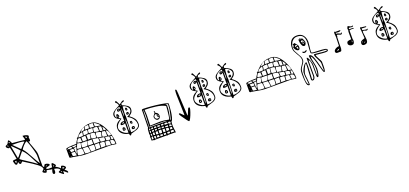

<svg xmlns="http://www.w3.org/2000/svg" viewBox="61 -2626 9482 4452"><g transform="rotate(-20 4802.0 -400.0)"><path d="M1127 120V184Q1121 184 1118 183L1104 180Q1104 180 1091 167Q1084 161 1065.5 147.5Q1047 134 1035.5 123Q1024 112 1024 107Q1024 94 1038 87Q1052 80 1063 77Q1074 74 1077 73V67Q1077 47 1052.5 30.5Q1028 14 996.5 4.5Q965 -5 948 -5Q948 1 949 12Q950 23 950 41Q950 108 911 108Q899 108 891.5 95.5Q884 83 884 70Q884 50 896 12Q901 -2 904 -13Q885 -13 866.5 -16.5Q848 -20 833 -24Q795 -34 774 -34Q771 -34 769.5 -20Q768 -6 763 4Q758 14 744 14Q724 14 697 -1Q670 -16 670 -34Q670 -39 671 -40L717 -87Q718 -87 718 -90Q718 -143 625.5 -213Q533 -283 387 -372Q335 -404 311 -420L271 -380L259 -379Q242 -379 234.5 -391.5Q227 -404 223 -419Q219 -434 217 -440Q213 -436 201 -420Q192 -407 184.5 -400Q177 -393 165 -393Q143 -393 132 -420Q121 -447 116.5 -470.5Q112 -494 111 -500Q115 -512 142 -516Q169 -520 199 -520H211L177 -707Q169 -745 161.5 -779.5Q154 -814 151 -827Q146 -818 142 -815.5Q138 -813 131 -813Q112 -813 91 -832.5Q70 -852 70 -870V-871Q70 -883 78 -889Q86 -895 102 -901Q111 -905 119.5 -909.5Q128 -914 131 -920L164 -980Q167 -985 169 -986Q171 -987 177 -987H184Q193 -978 212 -949.5Q231 -921 231 -904V-900L263 -897Q451 -881 544 -867L545 -880Q545 -891 541.5 -904Q538 -917 534 -928Q529 -940 525.5 -952.5Q522 -965 522 -976Q539 -976 572 -969.5Q605 -963 631 -950.5Q657 -938 657 -919Q657 -912 644 -890Q644 -879 647 -868Q651 -850 651 -831Q651 -799 635 -799Q626 -799 620 -802Q614 -805 611 -813Q610 -811 610 -807Q613 -781 624 -747.5Q635 -714 655 -664Q685 -586 701 -534Q717 -482 717 -433V-160Q717 -153 744 -120Q747 -125 754 -141Q761 -157 770 -169Q779 -181 789 -181Q817 -181 851 -167.5Q885 -154 885 -133Q885 -122 871 -115.5Q857 -109 828 -102Q803 -96 790 -91Q777 -86 777 -77Q777 -70 793 -61.5Q809 -53 817 -53H917Q918 -58 920 -82.5Q922 -107 928 -127Q934 -147 947 -147Q954 -147 971.5 -131Q989 -115 1003.5 -95.5Q1018 -76 1018 -70Q1018 -67 991 -40Q1053 -14 1104 40Q1105 37 1108 22.5Q1111 8 1117.5 -3Q1124 -14 1133 -14Q1147 -14 1168 -3.5Q1189 7 1204 23Q1219 39 1219 53Q1219 65 1210.5 72Q1202 79 1187 85Q1180 88 1175 91Q1170 94 1170 97Q1172 99 1201.5 123Q1231 147 1231 174Q1231 187 1220 187H1217L1137 120ZM165 -933Q165 -919 177 -919Q182 -919 185 -923Q188 -927 188 -933Q188 -940 185 -944.5Q182 -949 177 -949Q165 -949 165 -933ZM584 -893Q603 -904 611 -913Q605 -923 593 -929Q581 -935 570 -935Q570 -917 584 -893ZM131 -845V-879H103ZM384 -700H391Q396 -704 397 -707L451 -767Q463 -780 486.5 -804Q510 -828 517 -833Q488 -860 261 -860H224ZM244 -533Q244 -532 247 -532Q258 -532 283.5 -565Q309 -598 311 -600Q318 -611 338 -634L364 -667Q360 -671 347 -687Q334 -703 331 -707L301 -737Q205 -833 204 -833L185 -843ZM575 -425Q609 -362 633 -320.5Q657 -279 684 -240V-433Q684 -465 661 -552Q638 -639 608.5 -722.5Q579 -806 564 -827Q523 -803 481 -758.5Q439 -714 417 -673Q460 -623 493 -569Q526 -515 575 -425ZM438 -378Q499 -338 558 -298.5Q617 -259 637 -240Q638 -241 638 -243Q638 -246 635.5 -250Q633 -254 631 -260Q615 -288 571 -374Q523 -471 484 -534Q445 -597 391 -647L317 -556L271 -500Q270 -499 270 -497Q270 -490 311 -462Q352 -434 438 -378ZM164 -433H167Q176 -433 184 -451Q192 -469 192 -480H156Q156 -457 164 -433ZM257 -418Q262 -418 266.5 -422Q271 -426 271 -431V-433L257 -447ZM784 -120H791Q799 -123 817 -133V-142Q802 -142 795.5 -138Q789 -134 784 -120ZM952 -57Q967 -57 976 -71L952 -94ZM739 -25Q739 -41 727 -57Q721 -53 717 -47V-43Q717 -35 724 -30Q731 -25 739 -25ZM1136 62Q1167 62 1184 53Q1173 41 1165 33.5Q1157 26 1147 26Q1141 26 1138.5 38Q1136 50 1136 62ZM1100 129V108H1068Q1079 129 1100 129Z M1542 -96Q1435 -116 1385 -120L1371 -133V-340Q1371 -360 1451.5 -366.5Q1532 -373 1631 -373Q1637 -402 1672 -451L1691 -480Q1688 -481 1686 -484Q1684 -487 1684 -490Q1684 -494 1696 -498.5Q1708 -503 1711 -507Q1773 -581 1828 -625Q1883 -669 1949 -691.5Q2015 -714 2103 -714Q2226 -714 2317 -603.5Q2408 -493 2456.5 -339.5Q2505 -186 2505 -68Q2505 -53 2495 -53Q2468 -53 2422.5 -61Q2377 -69 2371 -70H1738Q1695 -70 1651.5 -76.5Q1608 -83 1542 -96ZM2058 -613H2059Q2069 -613 2093 -610Q2137 -606 2151 -606V-693Q2151 -700 2122 -700H2106Q2058 -700 2058 -693L2051 -620ZM1937 -632V-613H2031Q2034 -613 2039 -694Q2002 -694 1958 -687Q1945 -682 1941 -667Q1937 -652 1937 -632ZM2298 -585V-593Q2298 -602 2272.5 -625.5Q2247 -649 2216.5 -669Q2186 -689 2171 -689V-607Q2171 -605 2226.5 -595Q2282 -585 2298 -585ZM1818 -593Q1840 -599 1911 -613Q1926 -633 1926 -675Q1902 -675 1872.5 -649.5Q1843 -624 1818 -593ZM1856 -498V-497L1857 -499Q1904 -499 1958 -507Q1978 -516 1978 -595Q1911 -595 1871 -587Q1871 -567 1864 -534.5Q1857 -502 1856 -498ZM2075 -500H2091Q2095 -524 2098 -536Q2106 -574 2106 -593H2005Q1993 -593 1989 -563Q1985 -533 1985 -513V-507Q2040 -500 2075 -500ZM1725 -493H1831Q1840 -493 1846 -528.5Q1852 -564 1852 -577Q1852 -584 1851 -587Q1748 -566 1725 -493ZM2227 -471Q2227 -499 2224 -535.5Q2221 -572 2218 -580Q2199 -585 2187.5 -586Q2176 -587 2155 -587H2131Q2118 -577 2114.5 -559Q2111 -541 2111 -517V-493Q2164 -471 2227 -471ZM2245 -574V-467Q2245 -465 2264 -460Q2283 -455 2305 -453H2311V-560Q2311 -563 2279.5 -568Q2248 -573 2245 -574ZM2386 -445Q2386 -466 2368 -495.5Q2350 -525 2331 -540V-453Q2331 -450 2354 -447.5Q2377 -445 2386 -445ZM1918 -373H1978L1985 -380Q1985 -397 1992 -428Q1999 -475 1999 -487H1918ZM2037 -361Q2077 -353 2099 -353Q2120 -353 2120 -400Q2120 -423 2119 -434L2118 -467Q2114 -478 2080 -482.5Q2046 -487 2023 -487Q2004 -487 2004 -402V-390L2005 -367Q2015 -366 2023 -364Q2031 -362 2037 -361ZM1891 -373V-481Q1855 -481 1791 -473V-373ZM1749 -376Q1770 -374 1771 -373L1772 -387Q1771 -396 1768 -425.5Q1765 -455 1765 -473H1711Q1701 -473 1682.5 -440.5Q1664 -408 1664 -396Q1664 -381 1749 -376ZM2238 -327 2258 -420 2259 -434Q2259 -442 2237.5 -447.5Q2216 -453 2175 -461L2145 -467Q2130 -443 2130 -395L2131 -352V-347ZM2367 -305Q2367 -391 2358 -427Q2338 -433 2285 -440Q2272 -423 2265 -390Q2258 -357 2258 -329Q2258 -316 2299.5 -310.5Q2341 -305 2367 -305ZM2460 -291Q2460 -312 2448 -346.5Q2436 -381 2417 -406.5Q2398 -432 2377 -432Q2377 -370 2391 -300Q2415 -291 2460 -291ZM1625 -253Q1628 -253 1656 -250Q1684 -247 1698 -247H1702Q1711 -247 1720.5 -300Q1730 -353 1731 -360L1679 -370L1657 -374Q1653 -374 1651 -373Q1650 -371 1630.5 -325.5Q1611 -280 1611 -263V-260ZM1425 -313H1498Q1502 -313 1507 -316.5Q1512 -320 1512 -323Q1512 -327 1504 -340Q1496 -353 1489 -353Q1469 -353 1436.5 -348.5Q1404 -344 1404 -337Q1406 -332 1414 -322.5Q1422 -313 1425 -313ZM1546 -319Q1549 -319 1551 -320H1556Q1586 -320 1603 -326Q1620 -332 1620 -353H1518Q1519 -351 1522.5 -341.5Q1526 -332 1532 -325.5Q1538 -319 1546 -319ZM1825 -240H1840Q1879 -240 1879 -348V-353H1751Q1738 -353 1734 -327Q1730 -301 1730 -277L1731 -247Q1741 -245 1773.5 -242.5Q1806 -240 1825 -240ZM1886 -313Q1878 -263 1878 -240H1998V-347H1891Q1890 -338 1886 -313ZM2159 -233Q2159 -281 2151 -327Q2142 -329 2098 -338Q2054 -347 2018 -347V-233ZM1386 -320Q1386 -313 1391 -313H1393Q1393 -307 1398 -307Q1403 -307 1403 -313Q1403 -320 1398 -320L1396 -319V-320Q1396 -322 1394.5 -324.5Q1393 -327 1391 -327Q1386 -327 1386 -320ZM2178 -233 2185 -227Q2192 -220 2266 -220L2277 -219Q2291 -219 2291 -227V-293L2285 -300L2240 -308Q2175 -321 2171 -321V-300Q2174 -281 2175.5 -261Q2177 -241 2178 -233ZM1565 -147Q1572 -188 1584.5 -234Q1597 -280 1605 -300V-309Q1566 -309 1545 -300V-293Q1545 -201 1565 -147ZM2411 -198V-273Q2410 -273 2381 -283.5Q2352 -294 2311 -294V-213Q2311 -210 2352 -204Q2393 -198 2411 -198ZM1444 -263Q1451 -240 1451 -233H1533Q1533 -251 1530.5 -272Q1528 -293 1525 -293H1437Q1437 -293 1444 -263ZM2478 -185V-189Q2478 -229 2469.5 -252Q2461 -275 2431 -275V-193Q2431 -190 2448 -187.5Q2465 -185 2478 -185ZM1413 -233Q1413 -227 1418 -227Q1423 -227 1423 -233Q1423 -240 1418 -240Q1413 -240 1413 -233ZM1692 -93H1708H1731Q1731 -123 1728 -162.5Q1725 -202 1718 -227Q1696 -232 1680.5 -233Q1665 -234 1638 -234L1605 -233Q1592 -215 1585 -180Q1578 -145 1578 -119Q1578 -93 1692 -93ZM1862 -84H1879Q1879 -117 1873.5 -153.5Q1868 -190 1858 -220Q1835 -223 1799 -225Q1763 -227 1738 -227Q1738 -186 1740.5 -154.5Q1743 -123 1751 -93Q1786 -84 1862 -84ZM1885 -164Q1886 -153 1891 -113L1898 -87L1958 -86Q1988 -86 2005 -93L2008 -150Q2011 -186 2011 -207V-213Q1974 -220 1935 -220H1915H1878Q1880 -208 1881.5 -192.5Q1883 -177 1885 -164ZM1548 -120H1558Q1548 -123 1543 -157Q1538 -191 1538 -207Q1523 -216 1476 -216H1450Q1450 -189 1458 -133Q1498 -120 1548 -120ZM2031 -213Q2026 -213 2024 -175.5Q2022 -138 2022 -93H2125L2132 -213ZM2143 -93H2251Q2254 -119 2256 -138.5Q2258 -158 2258 -180V-200Q2236 -205 2222 -206Q2208 -207 2181 -207H2151Q2143 -135 2143 -93ZM2359 -84H2380Q2380 -142 2371 -187Q2365 -188 2344 -191.5Q2323 -195 2292 -195Q2278 -195 2278 -187Q2275 -165 2273 -148.5Q2271 -132 2271 -113V-93Q2294 -84 2359 -84ZM2393 -143Q2397 -87 2398 -87L2405 -80Q2407 -77 2437.5 -74.5Q2468 -72 2487 -72Q2487 -116 2480.5 -138.5Q2474 -161 2453.5 -171Q2433 -181 2391 -181V-173ZM1431 -131V-139Q1427 -139 1425 -140L1411 -147V-143Q1411 -137 1417.5 -134Q1424 -131 1431 -131Z M2666 -696Q2666 -747 2715 -784.5Q2764 -822 2833 -856Q2839 -859 2851 -865Q2863 -871 2863 -873Q2863 -917 2803 -967Q2802 -968 2802 -970Q2802 -981 2812.5 -987.5Q2823 -994 2829 -994Q2834 -994 2847.5 -970Q2861 -946 2873 -920.5Q2885 -895 2889 -887Q2899 -892 2916 -908Q2942 -929 2961 -940Q2980 -951 3007 -951Q3007 -930 2997.5 -922.5Q2988 -915 2968 -911Q2948 -908 2938 -900.5Q2928 -893 2928 -870L2929 -853Q3005 -825 3052.5 -790.5Q3100 -756 3100 -703Q3100 -668 3090 -644Q3080 -620 3060.5 -600.5Q3041 -581 3003 -554Q3006 -551 3020 -541Q3073 -504 3110 -454Q3147 -404 3147 -317Q3147 -272 3121 -244Q3095 -216 3058 -201.5Q3021 -187 2964 -173Q2933 -166 2916 -160Q2909 -158 2903 -144Q2899 -135 2895 -130.5Q2891 -126 2883 -126Q2873 -126 2869.5 -132.5Q2866 -139 2863 -154Q2861 -166 2858.5 -172.5Q2856 -179 2849 -180Q2761 -195 2703 -247Q2645 -299 2645 -378Q2645 -447 2681 -489.5Q2717 -532 2785 -564Q2727 -589 2696.5 -617.5Q2666 -646 2666 -696ZM2894 -858Q2894 -850 2901 -850Q2904 -850 2906 -852.5Q2908 -855 2908 -858Q2908 -861 2906 -864Q2904 -867 2901 -867Q2894 -867 2894 -858ZM2665 -378Q2665 -341 2696 -300.5Q2727 -260 2772 -232.5Q2817 -205 2856 -205V-440Q2842 -428 2827 -423.5Q2812 -419 2792 -419Q2773 -419 2761 -423Q2749 -427 2749 -443Q2749 -465 2774.5 -479.5Q2800 -494 2823 -494Q2835 -494 2841 -493Q2847 -492 2856 -487V-767Q2838 -740 2809 -740Q2782 -740 2782 -772Q2782 -790 2794.5 -799Q2807 -808 2826 -808Q2836 -808 2845.5 -799.5Q2855 -791 2863 -791V-837Q2827 -837 2786.5 -815.5Q2746 -794 2719 -761Q2692 -728 2692 -697Q2692 -670 2698.5 -647.5Q2705 -625 2723 -625V-637Q2723 -700 2753 -700Q2762 -700 2774.5 -677.5Q2787 -655 2787 -645Q2787 -631 2776.5 -620Q2766 -609 2753 -606Q2754 -601 2784 -585L2807 -571Q2810 -568 2810 -564Q2810 -561 2809 -560Q2756 -531 2710.5 -481Q2665 -431 2665 -378ZM3127 -317Q3127 -371 3101 -418.5Q3075 -466 3036.5 -500Q2998 -534 2957 -553Q2955 -555 2955 -558Q2955 -562 2966 -566Q3006 -579 3041 -617.5Q3076 -656 3076 -697Q3076 -721 3055 -750.5Q3034 -780 3003 -800.5Q2972 -821 2943 -821Q2938 -821 2936 -820Q2932 -786 2927.5 -725Q2923 -664 2923 -647Q2923 -633 2925 -610Q2927 -587 2929 -580L2916 -191Q2961 -191 3009.5 -203.5Q3058 -216 3092.5 -244Q3127 -272 3127 -317ZM2900 -669Q2900 -709 2896.5 -739.5Q2893 -770 2883 -807V-587Q2893 -617 2896.5 -632Q2900 -647 2900 -669ZM2803 -767Q2806 -766 2813 -766Q2824 -766 2827.5 -771Q2831 -776 2831 -789Q2817 -789 2803 -767ZM2986 -770Q3017 -770 3017 -726Q3017 -711 3013.5 -707Q3010 -703 2995 -703Q2981 -703 2975 -710Q2969 -717 2969 -732Q2969 -770 2986 -770ZM2989 -723H2996V-737H2989ZM2990 -664Q3005 -664 3011 -656.5Q3017 -649 3017 -634Q3017 -617 3009 -610Q3001 -603 2983 -603Q2971 -603 2963.5 -609Q2956 -615 2956 -627Q2956 -644 2965.5 -654Q2975 -664 2990 -664ZM2753 -632Q2756 -633 2761 -636Q2766 -639 2766 -642V-646Q2765 -651 2761.5 -655.5Q2758 -660 2756 -660Q2754 -660 2751 -655.5Q2748 -651 2746 -646V-642Q2746 -639 2748.5 -635.5Q2751 -632 2753 -632ZM2981 -630H2998Q2998 -639 2989 -643Q2981 -638 2981 -630ZM2882 -277 2883 -220Q2894 -247 2898 -270Q2902 -293 2903 -326L2904 -389Q2904 -477 2889 -547Q2882 -380 2882 -277ZM2813 -446Q2827 -446 2833.5 -451.5Q2840 -457 2840 -471H2833Q2793 -471 2789 -453Q2794 -448 2800.5 -447Q2807 -446 2813 -446ZM2995 -441H3000Q3015 -441 3019.5 -431Q3024 -421 3024 -403Q3024 -373 3006 -373Q2989 -373 2978.5 -385Q2968 -397 2968 -413Q2968 -431 2975 -436Q2982 -441 2995 -441ZM3003 -397V-422Q2999 -422 2994 -419Q2989 -416 2989 -413Q2989 -409 2993.5 -403Q2998 -397 3003 -397ZM2786 -361Q2804 -361 2813.5 -344.5Q2823 -328 2823 -309Q2823 -294 2812.5 -286.5Q2802 -279 2787 -279Q2769 -279 2762 -285.5Q2755 -292 2755 -309Q2755 -361 2786 -361ZM2786 -300Q2797 -300 2797 -316V-320Q2797 -332 2789 -333Q2788 -330 2782 -321.5Q2776 -313 2776 -310Q2776 -300 2786 -300ZM3003 -311Q3023 -311 3030 -303.5Q3037 -296 3037 -275Q3037 -256 3029.5 -249Q3022 -242 3002 -242Q2962 -242 2962 -270Q2962 -290 2973 -300.5Q2984 -311 3003 -311ZM3000 -268V-262Q3017 -262 3017 -277Q3017 -282 3015.5 -285Q3014 -288 3009 -290Q3000 -288 3000 -268Z M3287 67V60Q3299 48 3301 47V0Q3296 -2 3294.5 -5Q3293 -8 3293 -13Q3293 -19 3294.5 -22Q3296 -25 3301 -27Q3299 -31 3299 -51Q3299 -85 3304.5 -117Q3310 -149 3321 -153L3320 -197Q3320 -251 3324 -362Q3328 -470 3328 -525Q3328 -570 3327 -593Q3333 -607 3363 -607Q3433 -607 3554 -597Q3675 -587 3789.5 -569Q3904 -551 3961 -527V-467Q3961 -423 3951.5 -341.5Q3942 -260 3924 -191Q3906 -122 3881 -107Q3876 -76 3874.5 -53.5Q3873 -31 3873 3Q3873 31 3881 85Q3890 134 3890 168Q3880 168 3867 160H3701L3687 167H3681L3667 160H3387Q3385 161 3381 163.5Q3377 166 3374 167H3367Q3362 162 3339 157.5Q3316 153 3297 153V73Q3295 72 3292 70Q3289 68 3287 67ZM3345 -153H3794Q3784 -157 3760.5 -162Q3737 -167 3727 -167H3354Q3354 -226 3361 -308Q3362 -323 3365 -368Q3368 -413 3368 -451Q3368 -524 3361 -580H3354Q3351 -561 3348 -414Q3345 -267 3345 -153ZM3841 -167 3847 -173Q3856 -182 3865 -247.5Q3874 -313 3880.5 -380.5Q3887 -448 3888 -470L3887 -487Q3805 -535 3662 -554.5Q3519 -574 3387 -574Q3387 -550 3391 -504Q3392 -493 3393 -471.5Q3394 -450 3394 -434Q3394 -392 3390 -310Q3386 -226 3386 -185Q3441 -185 3511 -190Q3593 -194 3635 -194Q3726 -194 3841 -167ZM3881 -153 3914 -287Q3941 -395 3941 -487V-513Q3927 -518 3916.5 -519Q3906 -520 3894 -520H3881Q3914 -500 3914 -491Q3914 -415 3901.5 -334.5Q3889 -254 3867 -153L3874 -147ZM3555 -393Q3567 -406 3573.5 -416.5Q3580 -427 3580 -440Q3580 -454 3574 -467L3581 -473Q3593 -470 3597 -453Q3601 -436 3601 -420Q3668 -402 3668 -328Q3668 -296 3650 -274.5Q3632 -253 3600 -253Q3571 -253 3549 -281Q3527 -309 3527 -339Q3527 -355 3534 -366.5Q3541 -378 3555 -393ZM3606 -279Q3619 -279 3630 -284.5Q3641 -290 3641 -303V-307Q3618 -319 3612.5 -326.5Q3607 -334 3607 -352V-367Q3609 -370 3611 -376.5Q3613 -383 3614 -387Q3613 -389 3608.5 -391Q3604 -393 3601 -393Q3579 -393 3563 -376.5Q3547 -360 3547 -339Q3547 -313 3563.5 -296Q3580 -279 3606 -279ZM3648 -331Q3648 -347 3643 -356.5Q3638 -366 3624 -366Q3624 -353 3630 -342Q3636 -331 3648 -331ZM3327 -85Q3347 -85 3354 -93Q3361 -101 3361 -120Q3361 -122 3358.5 -124.5Q3356 -127 3354 -127Q3336 -127 3331.5 -117.5Q3327 -108 3327 -85ZM3387 -127Q3385 -121 3383 -110.5Q3381 -100 3380 -93H3427V-127ZM3454 -93H3507V-127H3454ZM3534 -93H3594V-127H3534ZM3627 -93H3681V-127H3627ZM3706 -87H3784Q3784 -114 3772 -120.5Q3760 -127 3731 -127H3714Q3706 -112 3706 -87ZM3841 -73H3854V-113Q3854 -122 3801 -122V-80Q3830 -74 3841 -73ZM3327 -20Q3346 -20 3351 -32.5Q3356 -45 3356 -67H3327ZM3381 -30H3391Q3416 -30 3423 -36Q3430 -42 3430 -67H3381ZM3454 -32Q3462 -32 3478 -35Q3494 -38 3501 -40V-67H3454ZM3534 -40H3594V-67H3534ZM3618 -33H3674V-60L3627 -67Q3622 -67 3620 -56.5Q3618 -46 3618 -33ZM3857 -11Q3857 -40 3844 -47.5Q3831 -55 3801 -55V-20Q3801 -11 3857 -11ZM3761 -20H3767L3774 -47Q3775 -49 3775 -53H3707Q3705 -50 3703 -45Q3701 -40 3700 -37Q3700 -29 3707 -27Q3717 -25 3733.5 -23Q3750 -21 3761 -20ZM3527 -7V60Q3527 67 3571 67H3587Q3591 54 3592.5 32Q3594 10 3594 2Q3594 -14 3571 -14H3561Q3554 -14 3540.5 -12.5Q3527 -11 3527 -7ZM3381 0V47Q3381 50 3397 52.5Q3413 55 3421 55V-9Q3381 -9 3381 0ZM3491 62H3501V-7H3454Q3453 -7 3450.5 12.5Q3448 32 3447 40V48Q3447 62 3491 62ZM3621 67H3674V-7H3621ZM3356 47V39Q3356 22 3352.5 10Q3349 -2 3337 -2Q3333 -2 3327 0V47ZM3701 67 3761 60Q3768 59 3768 27Q3768 11 3759 5.5Q3750 0 3734 0H3717H3701ZM3794 60H3847V13H3794ZM3317 108 3318 133H3354V68Q3331 68 3324 78Q3317 88 3317 108ZM3379 88Q3379 116 3386.5 129.5Q3394 143 3421 143V80H3379ZM3787 93V133H3862Q3862 111 3854 87L3834 86Q3825 86 3806 87.5Q3787 89 3787 93ZM3454 133H3504Q3504 87 3494 87H3444Q3444 133 3454 133ZM3527 133H3587V93H3527ZM3614 133H3667V93H3614ZM3701 133H3761V93H3701Z M4115 -220Q4123 -220 4127.5 -219Q4132 -218 4135 -213L4209 -140H4215Q4215 -222 4209 -386Q4202 -528 4202 -631Q4202 -663 4203 -694.5Q4204 -726 4209 -760Q4210 -767 4222 -767Q4236 -767 4240.5 -750Q4245 -733 4246 -701Q4246 -695 4247 -684.5Q4248 -674 4249 -667L4275 -153L4282 -107L4289 -113Q4296 -133 4308 -163Q4320 -193 4329 -213Q4332 -220 4337.5 -236.5Q4343 -253 4351 -263.5Q4359 -274 4372 -274Q4383 -274 4386 -270Q4389 -266 4389 -256V-247Q4389 -227 4365.5 -157.5Q4342 -88 4314 -30.5Q4286 27 4269 27Q4261 27 4220 -25.5Q4179 -78 4140 -136.5Q4101 -195 4101 -203Q4101 -212 4104 -216Q4107 -220 4115 -220Z M4550 -696Q4550 -747 4599 -784.5Q4648 -822 4717 -856Q4723 -859 4735 -865Q4747 -871 4747 -873Q4747 -917 4687 -967Q4686 -968 4686 -970Q4686 -981 4696.5 -987.5Q4707 -994 4713 -994Q4718 -994 4731.5 -970Q4745 -946 4757 -920.5Q4769 -895 4773 -887Q4783 -892 4800 -908Q4826 -929 4845 -940Q4864 -951 4891 -951Q4891 -930 4881.5 -922.5Q4872 -915 4852 -911Q4832 -908 4822 -900.5Q4812 -893 4812 -870L4813 -853Q4889 -825 4936.5 -790.5Q4984 -756 4984 -703Q4984 -668 4974 -644Q4964 -620 4944.5 -600.5Q4925 -581 4887 -554Q4890 -551 4904 -541Q4957 -504 4994 -454Q5031 -404 5031 -317Q5031 -272 5005 -244Q4979 -216 4942 -201.5Q4905 -187 4848 -173Q4817 -166 4800 -160Q4793 -158 4787 -144Q4783 -135 4779 -130.5Q4775 -126 4767 -126Q4757 -126 4753.5 -132.5Q4750 -139 4747 -154Q4745 -166 4742.5 -172.5Q4740 -179 4733 -180Q4645 -195 4587 -247Q4529 -299 4529 -378Q4529 -447 4565 -489.5Q4601 -532 4669 -564Q4611 -589 4580.5 -617.5Q4550 -646 4550 -696ZM4778 -858Q4778 -850 4785 -850Q4788 -850 4790 -852.5Q4792 -855 4792 -858Q4792 -861 4790 -864Q4788 -867 4785 -867Q4778 -867 4778 -858ZM4549 -378Q4549 -341 4580 -300.5Q4611 -260 4656 -232.5Q4701 -205 4740 -205V-440Q4726 -428 4711 -423.5Q4696 -419 4676 -419Q4657 -419 4645 -423Q4633 -427 4633 -443Q4633 -465 4658.5 -479.5Q4684 -494 4707 -494Q4719 -494 4725 -493Q4731 -492 4740 -487V-767Q4722 -740 4693 -740Q4666 -740 4666 -772Q4666 -790 4678.5 -799Q4691 -808 4710 -808Q4720 -808 4729.5 -799.5Q4739 -791 4747 -791V-837Q4711 -837 4670.5 -815.5Q4630 -794 4603 -761Q4576 -728 4576 -697Q4576 -670 4582.5 -647.5Q4589 -625 4607 -625V-637Q4607 -700 4637 -700Q4646 -700 4658.5 -677.5Q4671 -655 4671 -645Q4671 -631 4660.5 -620Q4650 -609 4637 -606Q4638 -601 4668 -585L4691 -571Q4694 -568 4694 -564Q4694 -561 4693 -560Q4640 -531 4594.5 -481Q4549 -431 4549 -378ZM5011 -317Q5011 -371 4985 -418.5Q4959 -466 4920.5 -500Q4882 -534 4841 -553Q4839 -555 4839 -558Q4839 -562 4850 -566Q4890 -579 4925 -617.5Q4960 -656 4960 -697Q4960 -721 4939 -750.5Q4918 -780 4887 -800.5Q4856 -821 4827 -821Q4822 -821 4820 -820Q4816 -786 4811.5 -725Q4807 -664 4807 -647Q4807 -633 4809 -610Q4811 -587 4813 -580L4800 -191Q4845 -191 4893.5 -203.5Q4942 -216 4976.5 -244Q5011 -272 5011 -317ZM4784 -669Q4784 -709 4780.5 -739.5Q4777 -770 4767 -807V-587Q4777 -617 4780.5 -632Q4784 -647 4784 -669ZM4687 -767Q4690 -766 4697 -766Q4708 -766 4711.5 -771Q4715 -776 4715 -789Q4701 -789 4687 -767ZM4870 -770Q4901 -770 4901 -726Q4901 -711 4897.5 -707Q4894 -703 4879 -703Q4865 -703 4859 -710Q4853 -717 4853 -732Q4853 -770 4870 -770ZM4873 -723H4880V-737H4873ZM4874 -664Q4889 -664 4895 -656.5Q4901 -649 4901 -634Q4901 -617 4893 -610Q4885 -603 4867 -603Q4855 -603 4847.5 -609Q4840 -615 4840 -627Q4840 -644 4849.5 -654Q4859 -664 4874 -664ZM4637 -632Q4640 -633 4645 -636Q4650 -639 4650 -642V-646Q4649 -651 4645.5 -655.5Q4642 -660 4640 -660Q4638 -660 4635 -655.5Q4632 -651 4630 -646V-642Q4630 -639 4632.5 -635.5Q4635 -632 4637 -632ZM4865 -630H4882Q4882 -639 4873 -643Q4865 -638 4865 -630ZM4766 -277 4767 -220Q4778 -247 4782 -270Q4786 -293 4787 -326L4788 -389Q4788 -477 4773 -547Q4766 -380 4766 -277ZM4697 -446Q4711 -446 4717.5 -451.5Q4724 -457 4724 -471H4717Q4677 -471 4673 -453Q4678 -448 4684.5 -447Q4691 -446 4697 -446ZM4879 -441H4884Q4899 -441 4903.5 -431Q4908 -421 4908 -403Q4908 -373 4890 -373Q4873 -373 4862.5 -385Q4852 -397 4852 -413Q4852 -431 4859 -436Q4866 -441 4879 -441ZM4887 -397V-422Q4883 -422 4878 -419Q4873 -416 4873 -413Q4873 -409 4877.5 -403Q4882 -397 4887 -397ZM4670 -361Q4688 -361 4697.5 -344.5Q4707 -328 4707 -309Q4707 -294 4696.5 -286.5Q4686 -279 4671 -279Q4653 -279 4646 -285.5Q4639 -292 4639 -309Q4639 -361 4670 -361ZM4670 -300Q4681 -300 4681 -316V-320Q4681 -332 4673 -333Q4672 -330 4666 -321.5Q4660 -313 4660 -310Q4660 -300 4670 -300ZM4887 -311Q4907 -311 4914 -303.5Q4921 -296 4921 -275Q4921 -256 4913.5 -249Q4906 -242 4886 -242Q4846 -242 4846 -270Q4846 -290 4857 -300.5Q4868 -311 4887 -311ZM4884 -268V-262Q4901 -262 4901 -277Q4901 -282 4899.5 -285Q4898 -288 4893 -290Q4884 -288 4884 -268Z M5192 -696Q5192 -747 5241 -784.5Q5290 -822 5359 -856Q5365 -859 5377 -865Q5389 -871 5389 -873Q5389 -917 5329 -967Q5328 -968 5328 -970Q5328 -981 5338.5 -987.5Q5349 -994 5355 -994Q5360 -994 5373.5 -970Q5387 -946 5399 -920.5Q5411 -895 5415 -887Q5425 -892 5442 -908Q5468 -929 5487 -940Q5506 -951 5533 -951Q5533 -930 5523.5 -922.5Q5514 -915 5494 -911Q5474 -908 5464 -900.5Q5454 -893 5454 -870L5455 -853Q5531 -825 5578.5 -790.5Q5626 -756 5626 -703Q5626 -668 5616 -644Q5606 -620 5586.5 -600.5Q5567 -581 5529 -554Q5532 -551 5546 -541Q5599 -504 5636 -454Q5673 -404 5673 -317Q5673 -272 5647 -244Q5621 -216 5584 -201.5Q5547 -187 5490 -173Q5459 -166 5442 -160Q5435 -158 5429 -144Q5425 -135 5421 -130.5Q5417 -126 5409 -126Q5399 -126 5395.5 -132.5Q5392 -139 5389 -154Q5387 -166 5384.5 -172.5Q5382 -179 5375 -180Q5287 -195 5229 -247Q5171 -299 5171 -378Q5171 -447 5207 -489.5Q5243 -532 5311 -564Q5253 -589 5222.5 -617.5Q5192 -646 5192 -696ZM5420 -858Q5420 -850 5427 -850Q5430 -850 5432 -852.5Q5434 -855 5434 -858Q5434 -861 5432 -864Q5430 -867 5427 -867Q5420 -867 5420 -858ZM5191 -378Q5191 -341 5222 -300.5Q5253 -260 5298 -232.5Q5343 -205 5382 -205V-440Q5368 -428 5353 -423.5Q5338 -419 5318 -419Q5299 -419 5287 -423Q5275 -427 5275 -443Q5275 -465 5300.5 -479.5Q5326 -494 5349 -494Q5361 -494 5367 -493Q5373 -492 5382 -487V-767Q5364 -740 5335 -740Q5308 -740 5308 -772Q5308 -790 5320.5 -799Q5333 -808 5352 -808Q5362 -808 5371.5 -799.5Q5381 -791 5389 -791V-837Q5353 -837 5312.5 -815.5Q5272 -794 5245 -761Q5218 -728 5218 -697Q5218 -670 5224.5 -647.5Q5231 -625 5249 -625V-637Q5249 -700 5279 -700Q5288 -700 5300.5 -677.5Q5313 -655 5313 -645Q5313 -631 5302.5 -620Q5292 -609 5279 -606Q5280 -601 5310 -585L5333 -571Q5336 -568 5336 -564Q5336 -561 5335 -560Q5282 -531 5236.5 -481Q5191 -431 5191 -378ZM5653 -317Q5653 -371 5627 -418.5Q5601 -466 5562.5 -500Q5524 -534 5483 -553Q5481 -555 5481 -558Q5481 -562 5492 -566Q5532 -579 5567 -617.5Q5602 -656 5602 -697Q5602 -721 5581 -750.5Q5560 -780 5529 -800.5Q5498 -821 5469 -821Q5464 -821 5462 -820Q5458 -786 5453.5 -725Q5449 -664 5449 -647Q5449 -633 5451 -610Q5453 -587 5455 -580L5442 -191Q5487 -191 5535.5 -203.5Q5584 -216 5618.5 -244Q5653 -272 5653 -317ZM5426 -669Q5426 -709 5422.5 -739.5Q5419 -770 5409 -807V-587Q5419 -617 5422.5 -632Q5426 -647 5426 -669ZM5329 -767Q5332 -766 5339 -766Q5350 -766 5353.5 -771Q5357 -776 5357 -789Q5343 -789 5329 -767ZM5512 -770Q5543 -770 5543 -726Q5543 -711 5539.5 -707Q5536 -703 5521 -703Q5507 -703 5501 -710Q5495 -717 5495 -732Q5495 -770 5512 -770ZM5515 -723H5522V-737H5515ZM5516 -664Q5531 -664 5537 -656.5Q5543 -649 5543 -634Q5543 -617 5535 -610Q5527 -603 5509 -603Q5497 -603 5489.5 -609Q5482 -615 5482 -627Q5482 -644 5491.5 -654Q5501 -664 5516 -664ZM5279 -632Q5282 -633 5287 -636Q5292 -639 5292 -642V-646Q5291 -651 5287.5 -655.5Q5284 -660 5282 -660Q5280 -660 5277 -655.5Q5274 -651 5272 -646V-642Q5272 -639 5274.5 -635.5Q5277 -632 5279 -632ZM5507 -630H5524Q5524 -639 5515 -643Q5507 -638 5507 -630ZM5408 -277 5409 -220Q5420 -247 5424 -270Q5428 -293 5429 -326L5430 -389Q5430 -477 5415 -547Q5408 -380 5408 -277ZM5339 -446Q5353 -446 5359.5 -451.5Q5366 -457 5366 -471H5359Q5319 -471 5315 -453Q5320 -448 5326.5 -447Q5333 -446 5339 -446ZM5521 -441H5526Q5541 -441 5545.5 -431Q5550 -421 5550 -403Q5550 -373 5532 -373Q5515 -373 5504.5 -385Q5494 -397 5494 -413Q5494 -431 5501 -436Q5508 -441 5521 -441ZM5529 -397V-422Q5525 -422 5520 -419Q5515 -416 5515 -413Q5515 -409 5519.5 -403Q5524 -397 5529 -397ZM5312 -361Q5330 -361 5339.5 -344.5Q5349 -328 5349 -309Q5349 -294 5338.5 -286.5Q5328 -279 5313 -279Q5295 -279 5288 -285.5Q5281 -292 5281 -309Q5281 -361 5312 -361ZM5312 -300Q5323 -300 5323 -316V-320Q5323 -332 5315 -333Q5314 -330 5308 -321.5Q5302 -313 5302 -310Q5302 -300 5312 -300ZM5529 -311Q5549 -311 5556 -303.5Q5563 -296 5563 -275Q5563 -256 5555.5 -249Q5548 -242 5528 -242Q5488 -242 5488 -270Q5488 -290 5499 -300.5Q5510 -311 5529 -311ZM5526 -268V-262Q5543 -262 5543 -277Q5543 -282 5541.5 -285Q5540 -288 5535 -290Q5526 -288 5526 -268Z M5984 -96Q5877 -116 5827 -120L5813 -133V-340Q5813 -360 5893.5 -366.5Q5974 -373 6073 -373Q6079 -402 6114 -451L6133 -480Q6130 -481 6128 -484Q6126 -487 6126 -490Q6126 -494 6138 -498.5Q6150 -503 6153 -507Q6215 -581 6270 -625Q6325 -669 6391 -691.5Q6457 -714 6545 -714Q6668 -714 6759 -603.5Q6850 -493 6898.5 -339.5Q6947 -186 6947 -68Q6947 -53 6937 -53Q6910 -53 6864.5 -61Q6819 -69 6813 -70H6180Q6137 -70 6093.5 -76.5Q6050 -83 5984 -96ZM6500 -613H6501Q6511 -613 6535 -610Q6579 -606 6593 -606V-693Q6593 -700 6564 -700H6548Q6500 -700 6500 -693L6493 -620ZM6379 -632V-613H6473Q6476 -613 6481 -694Q6444 -694 6400 -687Q6387 -682 6383 -667Q6379 -652 6379 -632ZM6740 -585V-593Q6740 -602 6714.5 -625.5Q6689 -649 6658.5 -669Q6628 -689 6613 -689V-607Q6613 -605 6668.5 -595Q6724 -585 6740 -585ZM6260 -593Q6282 -599 6353 -613Q6368 -633 6368 -675Q6344 -675 6314.5 -649.5Q6285 -624 6260 -593ZM6298 -498V-497L6299 -499Q6346 -499 6400 -507Q6420 -516 6420 -595Q6353 -595 6313 -587Q6313 -567 6306 -534.5Q6299 -502 6298 -498ZM6517 -500H6533Q6537 -524 6540 -536Q6548 -574 6548 -593H6447Q6435 -593 6431 -563Q6427 -533 6427 -513V-507Q6482 -500 6517 -500ZM6167 -493H6273Q6282 -493 6288 -528.5Q6294 -564 6294 -577Q6294 -584 6293 -587Q6190 -566 6167 -493ZM6669 -471Q6669 -499 6666 -535.5Q6663 -572 6660 -580Q6641 -585 6629.5 -586Q6618 -587 6597 -587H6573Q6560 -577 6556.5 -559Q6553 -541 6553 -517V-493Q6606 -471 6669 -471ZM6687 -574V-467Q6687 -465 6706 -460Q6725 -455 6747 -453H6753V-560Q6753 -563 6721.5 -568Q6690 -573 6687 -574ZM6828 -445Q6828 -466 6810 -495.5Q6792 -525 6773 -540V-453Q6773 -450 6796 -447.5Q6819 -445 6828 -445ZM6360 -373H6420L6427 -380Q6427 -397 6434 -428Q6441 -475 6441 -487H6360ZM6479 -361Q6519 -353 6541 -353Q6562 -353 6562 -400Q6562 -423 6561 -434L6560 -467Q6556 -478 6522 -482.5Q6488 -487 6465 -487Q6446 -487 6446 -402V-390L6447 -367Q6457 -366 6465 -364Q6473 -362 6479 -361ZM6333 -373V-481Q6297 -481 6233 -473V-373ZM6191 -376Q6212 -374 6213 -373L6214 -387Q6213 -396 6210 -425.5Q6207 -455 6207 -473H6153Q6143 -473 6124.5 -440.5Q6106 -408 6106 -396Q6106 -381 6191 -376ZM6680 -327 6700 -420 6701 -434Q6701 -442 6679.5 -447.5Q6658 -453 6617 -461L6587 -467Q6572 -443 6572 -395L6573 -352V-347ZM6809 -305Q6809 -391 6800 -427Q6780 -433 6727 -440Q6714 -423 6707 -390Q6700 -357 6700 -329Q6700 -316 6741.5 -310.5Q6783 -305 6809 -305ZM6902 -291Q6902 -312 6890 -346.5Q6878 -381 6859 -406.5Q6840 -432 6819 -432Q6819 -370 6833 -300Q6857 -291 6902 -291ZM6067 -253Q6070 -253 6098 -250Q6126 -247 6140 -247H6144Q6153 -247 6162.5 -300Q6172 -353 6173 -360L6121 -370L6099 -374Q6095 -374 6093 -373Q6092 -371 6072.5 -325.5Q6053 -280 6053 -263V-260ZM5867 -313H5940Q5944 -313 5949 -316.5Q5954 -320 5954 -323Q5954 -327 5946 -340Q5938 -353 5931 -353Q5911 -353 5878.5 -348.5Q5846 -344 5846 -337Q5848 -332 5856 -322.5Q5864 -313 5867 -313ZM5988 -319Q5991 -319 5993 -320H5998Q6028 -320 6045 -326Q6062 -332 6062 -353H5960Q5961 -351 5964.5 -341.5Q5968 -332 5974 -325.5Q5980 -319 5988 -319ZM6267 -240H6282Q6321 -240 6321 -348V-353H6193Q6180 -353 6176 -327Q6172 -301 6172 -277L6173 -247Q6183 -245 6215.5 -242.5Q6248 -240 6267 -240ZM6328 -313Q6320 -263 6320 -240H6440V-347H6333Q6332 -338 6328 -313ZM6601 -233Q6601 -281 6593 -327Q6584 -329 6540 -338Q6496 -347 6460 -347V-233ZM5828 -320Q5828 -313 5833 -313H5835Q5835 -307 5840 -307Q5845 -307 5845 -313Q5845 -320 5840 -320L5838 -319V-320Q5838 -322 5836.5 -324.5Q5835 -327 5833 -327Q5828 -327 5828 -320ZM6620 -233 6627 -227Q6634 -220 6708 -220L6719 -219Q6733 -219 6733 -227V-293L6727 -300L6682 -308Q6617 -321 6613 -321V-300Q6616 -281 6617.5 -261Q6619 -241 6620 -233ZM6007 -147Q6014 -188 6026.5 -234Q6039 -280 6047 -300V-309Q6008 -309 5987 -300V-293Q5987 -201 6007 -147ZM6853 -198V-273Q6852 -273 6823 -283.5Q6794 -294 6753 -294V-213Q6753 -210 6794 -204Q6835 -198 6853 -198ZM5886 -263Q5893 -240 5893 -233H5975Q5975 -251 5972.5 -272Q5970 -293 5967 -293H5879Q5879 -293 5886 -263ZM6920 -185V-189Q6920 -229 6911.5 -252Q6903 -275 6873 -275V-193Q6873 -190 6890 -187.5Q6907 -185 6920 -185ZM5855 -233Q5855 -227 5860 -227Q5865 -227 5865 -233Q5865 -240 5860 -240Q5855 -240 5855 -233ZM6134 -93H6150H6173Q6173 -123 6170 -162.5Q6167 -202 6160 -227Q6138 -232 6122.5 -233Q6107 -234 6080 -234L6047 -233Q6034 -215 6027 -180Q6020 -145 6020 -119Q6020 -93 6134 -93ZM6304 -84H6321Q6321 -117 6315.5 -153.5Q6310 -190 6300 -220Q6277 -223 6241 -225Q6205 -227 6180 -227Q6180 -186 6182.5 -154.5Q6185 -123 6193 -93Q6228 -84 6304 -84ZM6327 -164Q6328 -153 6333 -113L6340 -87L6400 -86Q6430 -86 6447 -93L6450 -150Q6453 -186 6453 -207V-213Q6416 -220 6377 -220H6357H6320Q6322 -208 6323.5 -192.5Q6325 -177 6327 -164ZM5990 -120H6000Q5990 -123 5985 -157Q5980 -191 5980 -207Q5965 -216 5918 -216H5892Q5892 -189 5900 -133Q5940 -120 5990 -120ZM6473 -213Q6468 -213 6466 -175.5Q6464 -138 6464 -93H6567L6574 -213ZM6585 -93H6693Q6696 -119 6698 -138.5Q6700 -158 6700 -180V-200Q6678 -205 6664 -206Q6650 -207 6623 -207H6593Q6585 -135 6585 -93ZM6801 -84H6822Q6822 -142 6813 -187Q6807 -188 6786 -191.5Q6765 -195 6734 -195Q6720 -195 6720 -187Q6717 -165 6715 -148.5Q6713 -132 6713 -113V-93Q6736 -84 6801 -84ZM6835 -143Q6839 -87 6840 -87L6847 -80Q6849 -77 6879.5 -74.5Q6910 -72 6929 -72Q6929 -116 6922.5 -138.5Q6916 -161 6895.5 -171Q6875 -181 6833 -181V-173ZM5873 -131V-139Q5869 -139 5867 -140L5853 -147V-143Q5853 -137 5859.5 -134Q5866 -131 5873 -131Z M7099 -112Q7099 -184 7114 -220Q7125 -246 7158 -291Q7187 -331 7201 -357.5Q7215 -384 7215 -413Q7215 -454 7199.5 -489.5Q7184 -525 7152 -575Q7119 -629 7103 -666Q7087 -703 7087 -747Q7087 -856 7138 -921.5Q7189 -987 7291 -987Q7391 -987 7443 -922Q7495 -857 7495 -753Q7495 -715 7485 -643Q7474 -577 7474 -533V-507Q7479 -493 7517.5 -488.5Q7556 -484 7629 -483Q7739 -480 7797 -470Q7855 -460 7855 -427Q7855 -406 7836.5 -399.5Q7818 -393 7789 -393H7777Q7745 -393 7708.5 -397Q7672 -401 7664 -402Q7588 -412 7549 -412Q7549 -392 7560 -368Q7571 -344 7594 -303Q7626 -248 7634 -220L7635 -118Q7635 28 7605 28Q7591 28 7577 -12Q7563 -52 7541 -136Q7510 -254 7485.5 -323Q7461 -392 7428 -420Q7427 -418 7427 -413Q7427 -379 7433 -345Q7439 -311 7451 -260Q7463 -207 7469 -171.5Q7475 -136 7475 -99Q7475 -79 7469 -33Q7463 13 7451.5 50Q7440 87 7424 87Q7411 87 7407.5 79.5Q7404 72 7401 53V-207Q7401 -245 7389.5 -295Q7378 -345 7351 -353V33Q7351 65 7334 93Q7317 121 7287 121Q7269 121 7261.5 107Q7254 93 7254 74Q7254 10 7264 -116Q7265 -132 7269 -192.5Q7273 -253 7273 -305Q7258 -305 7233 -259Q7208 -213 7187.5 -157Q7167 -101 7167 -78Q7167 -35 7178 33Q7188 105 7188 143V185Q7188 194 7174 194H7168Q7125 194 7112.5 111.5Q7100 29 7100 -53V-57ZM7120 2Q7120 62 7130 107.5Q7140 153 7168 173V147Q7168 110 7158 40Q7147 -26 7147 -70L7148 -133Q7153 -159 7176.5 -206.5Q7200 -254 7229 -290.5Q7258 -327 7281 -327Q7293 -327 7294 -320L7295 -203Q7295 -153 7287 -53Q7279 47 7279 97Q7309 97 7318.5 70.5Q7328 44 7328 7V-413Q7328 -414 7334 -420H7338Q7353 -420 7372 -381Q7391 -342 7406 -293.5Q7421 -245 7421 -227V47Q7439 17 7444 -16Q7449 -49 7449 -100V-123Q7449 -165 7441.5 -203.5Q7434 -242 7419 -305Q7406 -353 7400 -384.5Q7394 -416 7394 -444Q7394 -454 7409 -454H7416Q7463 -454 7500 -353.5Q7537 -253 7575 -96Q7595 -14 7601 0L7608 -33V-181Q7608 -204 7596 -233Q7584 -262 7560 -308Q7536 -353 7525 -379.5Q7514 -406 7514 -427Q7514 -440 7534 -440Q7573 -440 7653 -430Q7724 -419 7771 -419H7794Q7835 -419 7835 -430Q7835 -443 7796 -447.5Q7757 -452 7677 -455Q7570 -460 7514 -468.5Q7458 -477 7454 -500V-540Q7454 -570 7457 -604Q7460 -638 7461 -649Q7468 -712 7468 -758Q7468 -858 7425.5 -909.5Q7383 -961 7287 -961Q7233 -961 7192 -930Q7151 -899 7129 -848.5Q7107 -798 7107 -743Q7107 -700 7123 -663.5Q7139 -627 7171 -575Q7203 -524 7219 -488Q7235 -452 7235 -410Q7235 -379 7222 -354Q7209 -329 7183 -294Q7152 -253 7141 -227Q7128 -197 7124.5 -165Q7121 -133 7121 -89V-64ZM7301 -887 7314 -880H7321L7334 -907H7337Q7348 -907 7348 -892Q7348 -886 7346.5 -878.5Q7345 -871 7345 -869L7353 -867Q7355 -867 7364 -875.5Q7373 -884 7374 -887H7378Q7387 -887 7407.5 -842Q7428 -797 7428 -781Q7428 -753 7415 -726Q7402 -699 7376 -699Q7346 -699 7327.5 -731.5Q7309 -764 7301.5 -805.5Q7294 -847 7294 -877V-880Q7295 -883 7297.5 -885Q7300 -887 7301 -887ZM7148 -780Q7140 -793 7137 -802Q7134 -811 7134 -823Q7134 -840 7144 -840Q7150 -840 7153.5 -834.5Q7157 -829 7161 -820Q7165 -830 7168.5 -835.5Q7172 -841 7178 -841Q7181 -841 7181 -840Q7193 -823 7212 -804Q7234 -782 7244.5 -764Q7255 -746 7255 -716Q7255 -653 7214 -653Q7192 -653 7170.5 -671.5Q7149 -690 7135 -716.5Q7121 -743 7121 -764V-767Q7124 -769 7134.5 -771Q7145 -773 7148 -780ZM7408 -760V-773Q7408 -795 7393.5 -818Q7379 -841 7359 -841Q7332 -841 7332 -799Q7339 -799 7350 -803Q7361 -807 7369 -807Q7385 -807 7392.5 -795.5Q7400 -784 7408 -760ZM7357 -775Q7357 -746 7371 -746Q7381 -746 7381 -767Q7381 -791 7358 -791ZM7167 -745Q7176 -745 7182 -748Q7188 -751 7189 -752Q7202 -761 7217 -761L7228 -760Q7227 -762 7222 -770.5Q7217 -779 7211 -783Q7205 -787 7197 -787Q7182 -787 7174.5 -774Q7167 -761 7167 -745ZM7221 -687Q7228 -687 7228 -702Q7228 -740 7204 -740Q7194 -740 7194 -724Q7194 -711 7201.5 -699Q7209 -687 7221 -687ZM7303 -581Q7317 -573 7327 -573Q7336 -573 7344 -576.5Q7352 -580 7359 -585Q7362 -586 7371 -591Q7380 -596 7390 -596Q7390 -572 7372 -559Q7354 -546 7328 -546Q7306 -546 7292.5 -557Q7279 -568 7279 -589Q7289 -589 7303 -581Z M8449 -471V-660Q8454 -672 8455 -679.5Q8456 -687 8456 -700Q8456 -707 8452.5 -716Q8449 -725 8449 -730Q8449 -737 8460 -762Q8471 -787 8479 -787Q8484 -787 8503 -775Q8538 -753 8556 -753Q8561 -754 8569 -756.5Q8577 -759 8582 -760H8586Q8596 -760 8596 -750Q8596 -733 8560 -733Q8549 -733 8529 -737Q8523 -738 8515.5 -739Q8508 -740 8497 -740Q8483 -740 8483 -724L8484 -707H8576Q8579 -707 8585.5 -702.5Q8592 -698 8596 -693L8589 -687Q8575 -687 8568 -688L8540 -689Q8521 -689 8501.5 -684.5Q8482 -680 8482 -673V-460Q8487 -451 8488 -446Q8489 -441 8489 -431Q8489 -339 8420 -339Q8390 -339 8362.5 -357Q8335 -375 8335 -403Q8335 -448 8366.5 -459.5Q8398 -471 8449 -471ZM8129 -420Q8136 -552 8136 -641Q8136 -656 8132 -688Q8131 -696 8130 -707Q8129 -718 8129 -733Q8129 -748 8131.5 -759Q8134 -770 8142 -773L8156 -760H8284Q8284 -729 8226 -729Q8202 -729 8183 -732.5Q8164 -736 8162 -736V-712Q8186 -712 8202.5 -706.5Q8219 -701 8236.5 -692.5Q8254 -684 8262 -680Q8278 -696 8300 -696Q8300 -672 8269 -653Q8257 -655 8245 -660Q8233 -665 8228 -667Q8211 -674 8198 -678Q8185 -682 8169 -682V-640L8162 -633Q8156 -514 8156 -467V-353Q8152 -325 8144.5 -306Q8137 -287 8116 -287H8036Q8021 -287 8008 -300Q7995 -313 7995 -327Q7995 -355 8017.5 -376Q8040 -397 8071.5 -408.5Q8103 -420 8129 -420ZM8720 -380Q8731 -383 8739.5 -386Q8748 -389 8749 -393Q8744 -464 8743 -490Q8741 -513 8739.5 -540Q8738 -567 8736 -587Q8736 -591 8732.5 -609.5Q8729 -628 8729 -630V-633L8736 -660H8742Q8750 -660 8753.5 -659Q8757 -658 8762 -653L8876 -640Q8877 -640 8877 -635Q8877 -625 8872 -622.5Q8867 -620 8857 -620H8853Q8838 -620 8808 -622Q8786 -625 8762 -625V-583Q8783 -583 8810 -574Q8840 -566 8856 -566Q8862 -566 8873 -570.5Q8884 -575 8892 -575Q8892 -560 8880 -550Q8868 -540 8852 -540Q8841 -540 8821 -550Q8803 -561 8789 -561Q8762 -561 8762 -541Q8762 -500 8773 -438Q8783 -372 8783 -340Q8783 -246 8695 -246Q8666 -246 8650.5 -258.5Q8635 -271 8635 -300Q8635 -337 8658.5 -353.5Q8682 -370 8720 -380ZM8442 -400H8446Q8459 -400 8459 -426L8458 -440H8449ZM8126 -355Q8126 -346 8128 -346Q8129 -346 8130.5 -349.5Q8132 -353 8132 -356Q8132 -364 8129 -367H8128Q8126 -367 8126 -355ZM8053 -329Q8077 -329 8091 -335.5Q8105 -342 8105 -363Q8092 -363 8072.5 -352Q8053 -341 8053 -329ZM8655 -307Q8655 -302 8656 -300Q8660 -314 8674 -329.5Q8688 -345 8689 -347Q8676 -343 8665.5 -331Q8655 -319 8655 -307ZM8706 -289Q8718 -289 8727 -297Q8736 -305 8736 -317V-320Q8733 -315 8724.5 -310.5Q8716 -306 8711 -301Q8706 -296 8706 -289Z M9053 -696Q9053 -747 9102 -784.5Q9151 -822 9220 -856Q9226 -859 9238 -865Q9250 -871 9250 -873Q9250 -917 9190 -967Q9189 -968 9189 -970Q9189 -981 9199.5 -987.5Q9210 -994 9216 -994Q9221 -994 9234.5 -970Q9248 -946 9260 -920.5Q9272 -895 9276 -887Q9286 -892 9303 -908Q9329 -929 9348 -940Q9367 -951 9394 -951Q9394 -930 9384.5 -922.5Q9375 -915 9355 -911Q9335 -908 9325 -900.5Q9315 -893 9315 -870L9316 -853Q9392 -825 9439.5 -790.5Q9487 -756 9487 -703Q9487 -668 9477 -644Q9467 -620 9447.5 -600.5Q9428 -581 9390 -554Q9393 -551 9407 -541Q9460 -504 9497 -454Q9534 -404 9534 -317Q9534 -272 9508 -244Q9482 -216 9445 -201.5Q9408 -187 9351 -173Q9320 -166 9303 -160Q9296 -158 9290 -144Q9286 -135 9282 -130.5Q9278 -126 9270 -126Q9260 -126 9256.5 -132.5Q9253 -139 9250 -154Q9248 -166 9245.5 -172.5Q9243 -179 9236 -180Q9148 -195 9090 -247Q9032 -299 9032 -378Q9032 -447 9068 -489.5Q9104 -532 9172 -564Q9114 -589 9083.5 -617.5Q9053 -646 9053 -696ZM9281 -858Q9281 -850 9288 -850Q9291 -850 9293 -852.5Q9295 -855 9295 -858Q9295 -861 9293 -864Q9291 -867 9288 -867Q9281 -867 9281 -858ZM9052 -378Q9052 -341 9083 -300.5Q9114 -260 9159 -232.5Q9204 -205 9243 -205V-440Q9229 -428 9214 -423.5Q9199 -419 9179 -419Q9160 -419 9148 -423Q9136 -427 9136 -443Q9136 -465 9161.5 -479.5Q9187 -494 9210 -494Q9222 -494 9228 -493Q9234 -492 9243 -487V-767Q9225 -740 9196 -740Q9169 -740 9169 -772Q9169 -790 9181.5 -799Q9194 -808 9213 -808Q9223 -808 9232.5 -799.5Q9242 -791 9250 -791V-837Q9214 -837 9173.5 -815.5Q9133 -794 9106 -761Q9079 -728 9079 -697Q9079 -670 9085.5 -647.5Q9092 -625 9110 -625V-637Q9110 -700 9140 -700Q9149 -700 9161.5 -677.5Q9174 -655 9174 -645Q9174 -631 9163.5 -620Q9153 -609 9140 -606Q9141 -601 9171 -585L9194 -571Q9197 -568 9197 -564Q9197 -561 9196 -560Q9143 -531 9097.5 -481Q9052 -431 9052 -378ZM9514 -317Q9514 -371 9488 -418.5Q9462 -466 9423.5 -500Q9385 -534 9344 -553Q9342 -555 9342 -558Q9342 -562 9353 -566Q9393 -579 9428 -617.5Q9463 -656 9463 -697Q9463 -721 9442 -750.5Q9421 -780 9390 -800.5Q9359 -821 9330 -821Q9325 -821 9323 -820Q9319 -786 9314.5 -725Q9310 -664 9310 -647Q9310 -633 9312 -610Q9314 -587 9316 -580L9303 -191Q9348 -191 9396.5 -203.5Q9445 -216 9479.5 -244Q9514 -272 9514 -317ZM9287 -669Q9287 -709 9283.5 -739.5Q9280 -770 9270 -807V-587Q9280 -617 9283.5 -632Q9287 -647 9287 -669ZM9190 -767Q9193 -766 9200 -766Q9211 -766 9214.5 -771Q9218 -776 9218 -789Q9204 -789 9190 -767ZM9373 -770Q9404 -770 9404 -726Q9404 -711 9400.5 -707Q9397 -703 9382 -703Q9368 -703 9362 -710Q9356 -717 9356 -732Q9356 -770 9373 -770ZM9376 -723H9383V-737H9376ZM9377 -664Q9392 -664 9398 -656.5Q9404 -649 9404 -634Q9404 -617 9396 -610Q9388 -603 9370 -603Q9358 -603 9350.5 -609Q9343 -615 9343 -627Q9343 -644 9352.5 -654Q9362 -664 9377 -664ZM9140 -632Q9143 -633 9148 -636Q9153 -639 9153 -642V-646Q9152 -651 9148.5 -655.5Q9145 -660 9143 -660Q9141 -660 9138 -655.5Q9135 -651 9133 -646V-642Q9133 -639 9135.5 -635.5Q9138 -632 9140 -632ZM9368 -630H9385Q9385 -639 9376 -643Q9368 -638 9368 -630ZM9269 -277 9270 -220Q9281 -247 9285 -270Q9289 -293 9290 -326L9291 -389Q9291 -477 9276 -547Q9269 -380 9269 -277ZM9200 -446Q9214 -446 9220.5 -451.5Q9227 -457 9227 -471H9220Q9180 -471 9176 -453Q9181 -448 9187.5 -447Q9194 -446 9200 -446ZM9382 -441H9387Q9402 -441 9406.5 -431Q9411 -421 9411 -403Q9411 -373 9393 -373Q9376 -373 9365.5 -385Q9355 -397 9355 -413Q9355 -431 9362 -436Q9369 -441 9382 -441ZM9390 -397V-422Q9386 -422 9381 -419Q9376 -416 9376 -413Q9376 -409 9380.5 -403Q9385 -397 9390 -397ZM9173 -361Q9191 -361 9200.5 -344.5Q9210 -328 9210 -309Q9210 -294 9199.5 -286.5Q9189 -279 9174 -279Q9156 -279 9149 -285.5Q9142 -292 9142 -309Q9142 -361 9173 -361ZM9173 -300Q9184 -300 9184 -316V-320Q9184 -332 9176 -333Q9175 -330 9169 -321.5Q9163 -313 9163 -310Q9163 -300 9173 -300ZM9390 -311Q9410 -311 9417 -303.5Q9424 -296 9424 -275Q9424 -256 9416.5 -249Q9409 -242 9389 -242Q9349 -242 9349 -270Q9349 -290 9360 -300.5Q9371 -311 9390 -311ZM9387 -268V-262Q9404 -262 9404 -277Q9404 -282 9402.5 -285Q9401 -288 9396 -290Q9387 -288 9387 -268Z"/></g></svg>

Font: Krikikrak Dingbats
Style: Regular
Weight: 400
Designer: Jenny du Carrois
Foundry: bBox Type GmbH
Version: Version 1.001